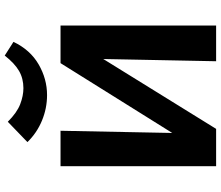

<svg xmlns="http://www.w3.org/2000/svg" viewBox="-81 -853 934 812"><g transform="rotate(-90 386.0 -447.0)"><path d="M155 0V-66L525 -658H611V-588L247 0ZM89 0V-658H239L226 0ZM533 0 546 -658H684V0ZM390 -715Q334 -715 282 -736.5Q230 -758 191 -798L277 -881Q316 -842 351.5 -828.5Q387 -815 419 -815Q460 -815 492 -833.5Q524 -852 557 -894L615 -857Q581 -786 519.5 -750.5Q458 -715 390 -715Z"/></g></svg>

Font: Ysabeau Office ExtraBold
Style: Regular
Weight: 800
Designer: Christian Thalmann (Catharsis Fonts)
Version: Version 2.001;gftools[0.9.30]; featfreeze: tnum,lnum,ss02